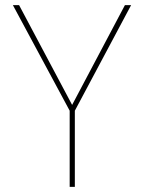

<svg xmlns="http://www.w3.org/2000/svg" viewBox="-20 -724 558 744"><path d="M250 -295 30 -704H54L264 -309H255L464 -704H488L270 -295V0H250Z"/></svg>

Font: Poppins Devanagari Thin
Style: Regular
Weight: 100
Designer: Ninad Kale (Devanagari), Jonny Pinhorn (Latin)
Foundry: Indian Type Foundry
Version: 4.005